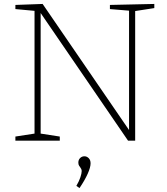

<svg xmlns="http://www.w3.org/2000/svg" viewBox="-20 -713 848 973"><path d="M537 -688 762 -693V-672L665 -657V0H629L186 -647V-36L283 -21V0H58V-21L155 -36V-658L58 -667V-688L196 -693L634 -54V-659L537 -667ZM367 229Q381 205 387.5 185Q394 165 394 154Q394 148 391.5 143Q389 138 386 134Q385 133 381 127Q377 121 377 111Q377 97 386 88Q395 79 408 79Q420 79 429.5 88.5Q439 98 439 115Q439 135 424.5 167.5Q410 200 383 240Z"/></svg>

Font: Bitter Pro ExtraLight
Style: Regular
Weight: 275
Designer: Sol Matas, and Bitter project Authors
Foundry: Sol Matas
Version: Version 1.010